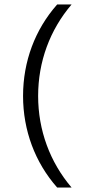

<svg xmlns="http://www.w3.org/2000/svg" viewBox="-20 -736 384 866"><path d="M238 110H303C205 -5 152 -149 152 -303C152 -458 205 -601 303 -716H238C138 -603 84 -459 84 -303C84 -148 138 -3 238 110Z"/></svg>

Font: Uncut Sans Book
Style: Regular
Weight: 350
Designer: Kasper Nordkvist
Foundry: UNCUT.wtf
Version: Version 1.304;Glyphs 3.2 (3246)